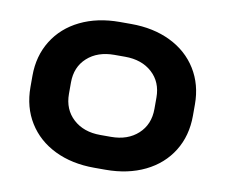

<svg xmlns="http://www.w3.org/2000/svg" viewBox="-63 -583 784 668"><g transform="rotate(10 329.0 -249.5)"><path d="M42 -230V-270Q42 -340 75.5 -394Q109 -448 169.5 -477.5Q230 -507 309 -507H349Q428 -507 488.5 -477.5Q549 -448 582.5 -394Q616 -340 616 -270V-230Q616 -159 582.5 -105Q549 -51 488.5 -21.5Q428 8 349 8H309Q230 8 169.5 -21.5Q109 -51 75.5 -105Q42 -159 42 -230ZM348 -108Q407 -108 443.5 -141.5Q480 -175 480 -230V-270Q480 -325 443.5 -358Q407 -391 348 -391H310Q251 -391 214.5 -358Q178 -325 178 -270V-230Q178 -175 214.5 -141.5Q251 -108 310 -108Z"/></g></svg>

Font: Bai Jamjuree
Style: Bold
Weight: 700
Designer: Katatrad Aksorn Co.,Ltd.
Foundry: Cadson Demak Co.,Ltd.
Version: Version 1.000; ttfautohint (v1.6)